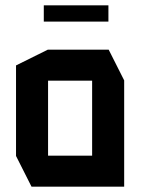

<svg xmlns="http://www.w3.org/2000/svg" viewBox="-20 -699 533 719"><path d="M98 0 40 -115V-454L159 -513H387L445 -398V0ZM160 -397V-116H325V-397ZM144 -618V-679H386V-618Z"/></svg>

Font: Foldit Thin Medium
Style: Regular
Weight: 500
Version: Version 1.003